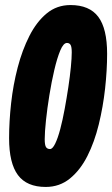

<svg xmlns="http://www.w3.org/2000/svg" viewBox="-20 -730 444 760"><path d="M161 10Q86 10 51 -37Q16 -84 16 -183Q16 -249 24 -321.5Q32 -394 50 -463Q68 -532 96.5 -588Q125 -644 165 -677Q205 -710 259 -710Q334 -710 369 -663.5Q404 -617 404 -517Q404 -452 396 -379.5Q388 -307 371 -237.5Q354 -168 326 -112.5Q298 -57 257 -23.5Q216 10 161 10ZM178 -140Q188 -140 198.5 -161.5Q209 -183 218.5 -219Q228 -255 236 -298.5Q244 -342 250.5 -385Q257 -428 260.5 -464.5Q264 -501 264 -523Q264 -544 259.5 -552Q255 -560 245 -560Q231 -560 218.5 -530Q206 -500 195 -453Q184 -406 175.5 -353.5Q167 -301 162 -254Q157 -207 157 -179Q157 -156 162 -148Q167 -140 178 -140Z"/></svg>

Font: Georama ExtraCondensed ExtraBold
Style: Italic
Weight: 800
Width: 2
Italic angle: -9°
Designer: Jean-Baptiste Levee
Foundry: Production Type
Version: Version 1.000